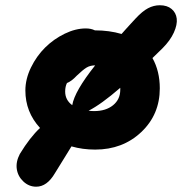

<svg xmlns="http://www.w3.org/2000/svg" viewBox="-20 -577 702 728"><path d="M117.2 130.9Q89.8 130.9 68.8 111.3Q47.9 91.8 43.7 64.2Q39.6 36.6 55.2 6.8Q93.8 -56.6 131.8 -91.8Q76.2 -152.3 76.2 -233.9Q76.2 -277.3 97.4 -321Q118.7 -364.7 151.4 -397Q184.1 -429.2 225.3 -449.2Q266.6 -469.2 305.2 -469.2Q325.2 -469.2 339.8 -461.9Q394.5 -461.9 440.9 -448.2Q448.2 -456.5 456.8 -466.1Q465.3 -475.6 476.3 -487.5Q487.3 -499.5 494.1 -506.8Q520 -534.7 541.5 -545.9Q563 -557.1 585.9 -557.1Q613.8 -557.1 630.6 -543Q647.5 -528.8 650.1 -506.3Q652.8 -483.9 639.2 -453.6Q625.5 -423.3 596.2 -394Q589.4 -387.2 576.7 -375Q564 -362.8 558.1 -356.9Q585.9 -307.1 585.9 -242.2Q585.9 -142.6 515.6 -76.2Q445.3 -9.8 340.8 -9.8Q293 -9.8 251 -22Q242.7 -7.8 221.2 26.4Q199.7 60.5 188 80.1Q158.2 130.9 117.2 130.9ZM227.1 -230Q227.1 -197.8 253.9 -178.2Q262.7 -231 340.8 -329.1Q321.3 -329.1 307.4 -320.3Q293.5 -311.5 271 -290Q251.5 -269 233.9 -262.2Q227.1 -248.5 227.1 -230ZM436 -236.8V-244.1Q363.3 -181.2 315.9 -157.2Q326.2 -155.8 336.9 -155.8Q381.3 -155.8 408.7 -178Q436 -200.2 436 -236.8Z"/></svg>

Font: Shantell Sans Irregular Bouncy
Style: Bold
Weight: 700
Designer: Stephen Nixon, Anya Danilova, Shantell Martin
Foundry: Arrow Type
Version: Version 1.006;[9816181b4]